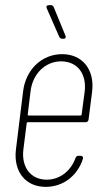

<svg xmlns="http://www.w3.org/2000/svg" viewBox="-20 -720 393 748"><path d="M235 -581 189 -693C187 -697 183 -700 178 -700H170C163 -700 159 -695 162 -688L211 -576C214 -572 217 -569 222 -569H228C235 -569 238 -574 235 -581ZM325 -254 339 -364C349 -448 302 -509 222 -509C142 -509 80 -448 70 -364L42 -137C32 -52 79 8 158 8C227 8 282 -36 303 -101C305 -108 301 -113 295 -113H285C280 -113 276 -110 274 -104C256 -54 213 -20 162 -20C100 -20 63 -68 71 -137L84 -240C84 -242 86 -244 88 -244H314C320 -244 324 -248 325 -254ZM218 -481C281 -481 318 -433 310 -364L298 -274C298 -272 296 -270 294 -270H91C89 -270 88 -272 88 -274L99 -364C107 -433 157 -481 218 -481Z"/></svg>

Font: Barlow Condensed Thin
Style: Italic
Weight: 250
Width: 3
Italic angle: -7°
Designer: Jeremy Tribby
Foundry: Tribby Type
Version: Version 1.422;hotconv 1.0.109;makeotfexe 2.5.65596